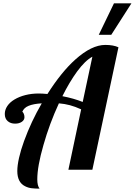

<svg xmlns="http://www.w3.org/2000/svg" viewBox="-20 -1020 810 1154"><path d="M665 -1000H770L648.9 -811H573.7ZM131.3 99.6Q84 76.7 84 7.8Q84 -25.4 94.5 -71.8Q105 -118.2 124.5 -171.9Q167.5 -290 231 -398.9Q181.2 -396 152.1 -384Q123 -372.1 113.8 -347.2Q118.2 -347.2 122.6 -336.9Q127 -326.7 127 -315.9Q127 -298.3 110.8 -287.6Q94.7 -276.9 70.8 -276.9Q43.9 -276.9 26.9 -291.5Q8.8 -306.6 8.8 -335Q8.8 -359.9 23.9 -382.6Q39.1 -405.3 66.9 -421.9Q95.2 -439 132.6 -448.5Q169.9 -458 212.9 -458Q233.9 -458 265.1 -455.1Q349.1 -587.4 433.1 -662.6Q530.8 -750 612.8 -750Q661.6 -750 691.9 -735.8L535.2 0H391.1L467.8 -362.8Q431.6 -379.4 400.1 -387.7Q368.7 -396 334 -398.9Q277.3 -276.4 241.2 -148.4Q204.1 -20 204.1 58.1Q204.1 96.7 217.8 113.8Q190.4 113.8 169.9 111.3Q149.4 108.9 131.3 99.6ZM535.2 -679.2Q491.7 -655.8 443.8 -590.8Q397 -526.4 355 -441.9Q423.3 -428.7 477.1 -407.2Z"/></svg>

Font: Pattaya
Style: Regular
Weight: 400
Designer: Pablo Impallari / Thai characters Designed by Thanarat Vachiruckul and Suppakit Chalermlarp
Foundry: Pablo Impallari
Version: Version 1.007;September 16, 2023;FontCreator 15.0.0.2934 64-